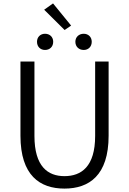

<svg xmlns="http://www.w3.org/2000/svg" viewBox="-20 -1093 756 1126"><path d="M358 13C502 13 617 -64 617 -297V-732H538V-296C538 -116 457 -60 358 -60C261 -60 182 -116 182 -296V-732H100V-297C100 -64 214 13 358 13ZM244 -800C272 -800 292 -819 292 -848C292 -876 272 -895 244 -895C217 -895 197 -876 197 -848C197 -819 217 -800 244 -800ZM359 -917 397 -943 291 -1073 239 -1036ZM471 -800C498 -800 518 -819 518 -848C518 -876 498 -895 471 -895C443 -895 422 -876 422 -848C422 -819 443 -800 471 -800Z"/></svg>

Font: Noto Sans CJK SC DemiLight
Style: Regular
Weight: 350
Designer: Ryoko NISHIZUKA 西塚涼子 (kana, bopomofo & ideographs); Paul D. Hunt (Latin, Greek & Cyrillic); Sandoll Communications 산돌커뮤니
Foundry: Adobe
Version: Version 2.004;hotconv 1.0.118;makeotfexe 2.5.65603